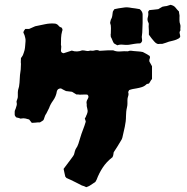

<svg xmlns="http://www.w3.org/2000/svg" viewBox="-20 -740 777 797"><path d="M729 -614Q724 -607 726 -600.5Q728 -594 728 -587Q726 -583 722 -580.5Q718 -578 713 -576Q706 -573 697.5 -571Q689 -569 681 -567Q675 -565 668.5 -562.5Q662 -560 654 -558H645Q637 -556 631 -559Q625 -562 620 -568Q610 -579 598 -596Q598 -604 598 -612.5Q598 -621 597 -630Q597 -634 597.5 -638.5Q598 -643 596 -646Q590 -657 593.5 -668Q597 -679 595 -690Q595 -693 600 -698Q610 -699 619.5 -700Q629 -701 637 -702L654 -712Q662 -714 672 -715Q676 -716 680 -717.5Q684 -719 688 -720Q702 -717 708.5 -708.5Q715 -700 723 -692Q723 -687 724.5 -680.5Q726 -674 725 -668Q725 -661 725 -654Q725 -647 728 -639Q730 -633 729 -626.5Q728 -620 729 -614ZM572 -645Q571 -632 571 -618.5Q571 -605 569 -591Q568 -587 569 -582Q570 -577 570 -573Q570 -565 562 -560Q550 -560 538 -558Q526 -556 514 -554Q502 -553 490 -554.5Q478 -556 467 -552Q463 -554 460 -556Q457 -558 453 -560Q449 -566 446.5 -573Q444 -580 440 -587Q440 -590 439.5 -594Q439 -598 440 -601Q440 -612 440.5 -623.5Q441 -635 437 -645Q438 -649 438.5 -652Q439 -655 440 -658Q445 -666 446 -674Q447 -682 448 -689Q448 -693 455 -702Q464 -704 472.5 -705.5Q481 -707 490 -708Q500 -710 508.5 -709.5Q517 -709 527 -707Q535 -706 542.5 -705Q550 -704 560 -702Q572 -692 572 -680ZM611 -412Q607 -408 604.5 -403Q602 -398 598 -393Q598 -393 594.5 -392.5Q591 -392 589 -391Q580 -382 569 -378.5Q558 -375 546 -373Q539 -372 531.5 -370.5Q524 -369 516 -366Q515 -364 514 -362Q513 -360 512 -358Q515 -349 512 -341Q509 -333 509 -324Q509 -317 509 -309.5Q509 -302 507 -294Q505 -286 504 -276.5Q503 -267 503 -258Q503 -236 498 -213.5Q493 -191 488 -169Q487 -165 485.5 -162Q484 -159 482 -156Q475 -144 467.5 -132Q460 -120 452 -108Q451 -103 450.5 -98.5Q450 -94 448 -90Q447 -86 445 -86Q422 -68 406.5 -44.5Q391 -21 381 6Q377 12 376 15Q357 28 352 31Q347 34 338 37Q334 35 329.5 33Q325 31 320 30Q304 22 288.5 14Q273 6 256 -1L251 -7Q249 -14 247.5 -22.5Q246 -31 244 -39Q252 -49 259 -59Q266 -69 274 -79Q279 -86 283.5 -92Q288 -98 289 -105Q290 -109 291 -113Q292 -117 294 -121Q302 -132 305.5 -143.5Q309 -155 313 -168Q318 -185 324.5 -201.5Q331 -218 336 -235Q335 -238 334.5 -241Q334 -244 332 -248Q337 -255 338 -260Q341 -265 343 -273Q345 -281 342 -290.5Q339 -300 340 -308Q337 -318 344 -329Q351 -340 343 -347Q340 -348 327 -347.5Q314 -347 311 -347Q307 -348 303.5 -348Q300 -348 297 -348L279 -359Q273 -360 266.5 -360.5Q260 -361 254 -362Q248 -365 243 -367.5Q238 -370 233 -373Q219 -373 216 -361Q213 -340 200 -322Q189 -307 184 -292Q180 -285 176.5 -277Q173 -269 168 -262Q166 -258 165 -254Q164 -250 162 -245Q161 -241 156.5 -238.5Q152 -236 146 -232Q142 -232 137.5 -232Q133 -232 128 -231Q124 -231 120 -230.5Q116 -230 112 -230L101 -244Q94 -246 86 -248Q78 -250 68 -248Q67 -247 64 -248Q61 -249 59 -250Q55 -251 52.5 -251.5Q50 -252 47 -253Q41 -259 41 -265Q41 -271 41 -276Q41 -280 42.5 -283Q44 -286 45 -289Q47 -296 49 -302Q51 -308 49 -315Q48 -319 49.5 -322Q51 -325 52 -329Q54 -334 54 -339Q54 -344 54 -348Q54 -353 54 -357.5Q54 -362 55 -366Q60 -380 61 -396.5Q62 -413 63 -429Q65 -440 66 -451.5Q67 -463 67 -475Q66 -481 66.5 -487Q67 -493 67 -499Q69 -502 71 -504.5Q73 -507 75 -511Q79 -521 82 -532Q84 -541 84.5 -550.5Q85 -560 86 -569Q86 -572 86 -575.5Q86 -579 85 -582Q84 -588 82 -593.5Q80 -599 77 -605Q78 -612 85 -620H101Q106 -622 112.5 -625Q119 -628 126 -631Q146 -635 167 -639.5Q188 -644 209 -642Q218 -640 223 -633.5Q228 -627 235 -626Q242 -618 238 -611Q234 -597 233.5 -582.5Q233 -568 233 -554Q235 -548 234 -542Q233 -536 233 -530Q233 -521 244 -519Q252 -521 261 -524.5Q270 -528 278 -530Q289 -526 300 -526.5Q311 -527 321 -531Q329 -531 337.5 -529Q346 -527 354 -530Q364 -528 374 -531Q384 -534 393 -529Q402 -529 410 -530Q418 -531 427 -531H450Q464 -525 479.5 -526.5Q495 -528 511 -527Q517 -530 523.5 -529.5Q530 -529 536 -528Q546 -527 555 -526.5Q564 -526 573 -524Q589 -516 601 -508Q604 -502 601.5 -497Q599 -492 600 -485L611 -465Z"/></svg>

Font: Darumadrop One
Style: Regular
Weight: 400
Version: Version 1.000